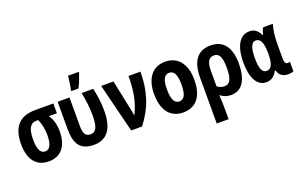

<svg xmlns="http://www.w3.org/2000/svg" viewBox="-108 -1279 3216 2027"><g transform="rotate(-20 1500.0 -265.5)"><path d="M240 10C372 10 454 -80 454 -249C454 -322 438 -392 399 -439H491V-549H290C115 -549 24 -459 24 -259C24 -91 97 10 240 10ZM239 -102C189 -102 160 -150 160 -261C160 -383 190 -439 262 -439H281C306 -383 318 -321 318 -260C318 -154 291 -102 239 -102Z M714 -620V-606H794C821 -655 840 -711 857 -759V-771H737C735 -744 722 -647 714 -620ZM746 9C893 9 970 -90 970 -291C970 -378 963 -444 940 -550H809C829 -454 838 -367 838 -288C838 -160 812 -108 750 -108C691 -108 673 -149 673 -230V-550H540V-240C540 -71 599 8 746 9Z M1166 0H1289C1417 -167 1470 -335 1470 -550H1336C1336 -394 1315 -262 1253 -141H1250C1247 -167 1241 -196 1234 -229L1167 -550H1029Z M1750 10C1921 10 1976 -127 1976 -276C1976 -458 1887 -560 1750 -560C1596 -560 1524 -439 1524 -277C1524 -123 1586 10 1750 10ZM1750 -114C1694 -114 1669 -170 1669 -277C1669 -383 1694 -435 1750 -435C1806 -435 1831 -382 1831 -277C1831 -169 1808 -114 1750 -114Z M2040 -274V240H2173V104C2173 67 2172 20 2167 -29H2173C2206 -3 2243 10 2288 10C2422 10 2476 -113 2476 -272C2476 -462 2400 -557 2258 -557C2101 -557 2040 -443 2040 -274ZM2253 -101C2223 -101 2192 -112 2172 -131V-303C2172 -403 2200 -446 2257 -446C2314 -446 2341 -401 2341 -276C2341 -148 2312 -101 2253 -101Z M2684 10C2738 10 2777 -18 2806 -73H2815C2832 -17 2868 10 2927 10C2954 10 2983 4 2989 -1V-109C2982 -106 2972 -104 2964 -104C2940 -104 2928 -123 2928 -167V-333C2928 -407 2939 -489 2956 -547H2849C2837 -531 2827 -504 2819 -472H2814C2787 -529 2751 -557 2695 -557C2590 -557 2524 -457 2524 -268C2524 -93 2580 10 2684 10ZM2727 -101C2676 -101 2654 -154 2654 -270C2654 -386 2676 -443 2728 -443C2779 -443 2804 -386 2804 -272V-265C2804 -154 2779 -101 2727 -101Z"/></g></svg>

Font: Noto Sans Mono ExtraCondensed ExtraBold
Style: Regular
Weight: 800
Width: 2
Designer: Monotype Design Team
Foundry: Monotype Imaging Inc.
Version: Version 2.014